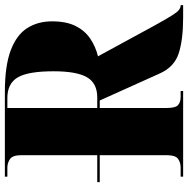

<svg xmlns="http://www.w3.org/2000/svg" viewBox="-12 -742 754 769"><g transform="rotate(-90 364.5 -357.0)"><path d="M42 0V-10H78Q99 -10 113.5 -20.5Q128 -31 128 -66V-334H20V-344H128V-647Q128 -683 112.5 -693.5Q97 -704 78 -704H42V-714H381Q486 -714 548 -690.5Q610 -667 637 -624.5Q664 -582 664 -525Q664 -468 645.5 -431Q627 -394 595.5 -372.5Q564 -351 524 -341L647 -115Q674 -66 688.5 -43.5Q703 -21 711.5 -15.5Q720 -10 727 -10H729V0H679Q591 0 536.5 -17.5Q482 -35 456 -92L347 -334H317V-66Q317 -31 328.5 -20.5Q340 -10 362 -10H385V0ZM359 -344Q416 -344 440 -385Q464 -426 464 -519Q464 -621 439.5 -662.5Q415 -704 357 -704H317V-344Z"/></g></svg>

Font: Noto Serif Display SemiCondensed Black
Style: Regular
Weight: 900
Width: 4
Designer: Monotype Design Team
Foundry: Monotype Imaging Inc.
Version: Version 2.009